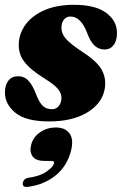

<svg xmlns="http://www.w3.org/2000/svg" viewBox="-25 -482 494 778"><path d="M185.5 -39.5Q202.5 -39.5 213 -52.2Q223.5 -65 224 -84.5Q224 -105 209 -122.5Q194 -140 153 -165.5Q98 -199.5 72.8 -232.8Q47.5 -266 51.5 -312Q55.5 -353.5 82.5 -387.5Q109.5 -421.5 158 -442Q206.5 -462.5 275 -462.5Q361 -462.5 404.5 -430.5Q448 -398.5 449 -351.5Q449.5 -318 435.8 -299.8Q422 -281.5 399 -281.5Q375 -281.5 357.8 -297.5Q340.5 -313.5 325.5 -355Q300.5 -415 260.5 -415Q244 -415 234 -402.5Q224 -390 224 -369.5Q223.5 -347 241 -326Q258.5 -305 308.5 -272Q369.5 -233 388.2 -197.2Q407 -161.5 399 -120Q388 -62 328 -26Q268 10 175 10Q80 10 37.5 -24.8Q-5 -59.5 -5 -107.5Q-5 -137 8.8 -155Q22.5 -173 48 -173Q74 -173 91 -154.2Q108 -135.5 122.5 -97Q135.5 -64 149.8 -51.8Q164 -39.5 185.5 -39.5ZM155.5 170Q119 170 106.5 151Q94 132 101.5 104Q109.5 73 137.8 53.8Q166 34.5 200.5 34.5Q239.5 34.5 257 59Q274.5 83.5 262.5 130Q246 192 200.5 228.8Q155 265.5 92.5 274.5Q64.5 279.5 67.5 259.5Q68 253 73 247Q78 241 89 238.5Q135.5 232.5 162.5 214Q189.5 195.5 193.5 181Q196.5 170 184 170Z"/></svg>

Font: Fraunces 144pt S050 Black
Style: Italic
Weight: 900
Italic angle: -16°
Version: Version 1.000; ttfautohint (v1.8.3)